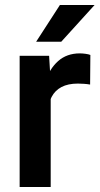

<svg xmlns="http://www.w3.org/2000/svg" viewBox="-20 -753 401 773"><path d="M184.1 0H59.1V-528.3H177.7L184.1 -421.9ZM342.8 -412.6Q331.5 -414.6 318.6 -415.5Q305.7 -416.5 293.5 -416.5Q253.9 -416.5 227.5 -402.6Q201.2 -388.7 187.7 -362.5Q174.3 -336.4 171.9 -300.3L144 -302.2Q144 -369.1 161.6 -422.6Q179.2 -476.1 214.1 -507.1Q249 -538.1 301.3 -538.1Q311.5 -538.1 324.2 -536.4Q336.9 -534.7 343.8 -531.7ZM221.2 -732.9H360.8L226.6 -585H125.5Z"/></svg>

Font: Heebo SemiBold
Style: Regular
Weight: 600
Designer: Oded Ezer
Foundry: Ezer Type House
Version: Version 3.100